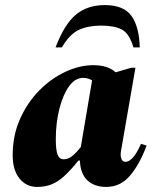

<svg xmlns="http://www.w3.org/2000/svg" viewBox="-20 -727 602 757"><path d="M126 10Q84 10 57 -23Q30 -56 30 -115Q30 -193 59 -258Q88 -323 135 -370.5Q182 -418 238 -444Q294 -470 348 -470Q405 -470 436 -442L498 -460H514L457 -131Q454 -113 458.5 -101Q463 -89 475 -89Q488 -89 503 -104.5Q518 -120 536 -160L558 -153Q531 -80 493 -35Q455 10 399 10Q352 10 324.5 -16Q297 -42 295 -94H289Q258 -55 233 -32.5Q208 -10 183 0Q158 10 126 10ZM200 -178Q200 -136 207 -117.5Q214 -99 231 -99Q249 -99 265 -112Q281 -125 299 -148V-150L343 -410Q328 -420 308 -420Q276 -420 252 -386.5Q228 -353 214 -297.5Q200 -242 200 -178ZM199 -540Q234 -632 279.5 -669.5Q325 -707 393 -707Q468 -707 498.5 -664Q529 -621 531 -540H506Q490 -595 460.5 -610.5Q431 -626 378 -626Q327 -626 290.5 -609Q254 -592 224 -540Z"/></svg>

Font: Spectral ExtraBold
Style: Italic
Weight: 800
Italic angle: -10°
Designer: Jean-Baptiste Levee
Foundry: Production Type
Version: Version 2.001